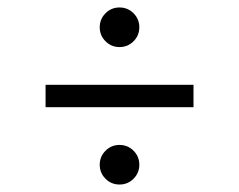

<svg xmlns="http://www.w3.org/2000/svg" viewBox="-20 -615 640 514"><path d="M300 -489Q278 -489 262.5 -504.5Q247 -520 247 -542Q247 -564 262.5 -579.5Q278 -595 300 -595Q322 -595 337.5 -579.5Q353 -564 353 -542Q353 -520 337.5 -504.5Q322 -489 300 -489ZM300 -121Q278 -121 262.5 -136.5Q247 -152 247 -174Q247 -196 262.5 -211.5Q278 -227 300 -227Q322 -227 337.5 -211.5Q353 -196 353 -174Q353 -152 337.5 -136.5Q322 -121 300 -121ZM102 -328V-388H498V-328Z"/></svg>

Font: Red Hat Display Variable
Style: Regular
Weight: 400
Designer: Pentagram, MCKL
Foundry: Pentagram, MCKL
Version: Version 1.021